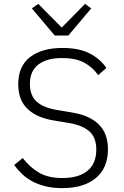

<svg xmlns="http://www.w3.org/2000/svg" viewBox="-20 -957 640 989"><path d="M300 12Q253 12 216 3Q179 -6 149 -21.5Q119 -37 95.5 -59Q72 -81 53 -107L97 -143Q136 -93 183 -66.5Q230 -40 302 -40Q386 -40 431 -77.5Q476 -115 476 -186Q476 -251 438.5 -282Q401 -313 332 -324L254 -337Q202 -346 167.5 -364Q133 -382 112 -406.5Q91 -431 82.5 -461Q74 -491 74 -523Q74 -617 135.5 -663.5Q197 -710 301 -710Q386 -710 440.5 -682.5Q495 -655 528 -607L486 -570Q456 -612 412.5 -635Q369 -658 299 -658Q221 -658 177.5 -624.5Q134 -591 134 -525Q134 -464 170 -432.5Q206 -401 277 -390L354 -377Q407 -368 442 -349.5Q477 -331 498 -306Q519 -281 527.5 -251Q536 -221 536 -188Q536 -92 474 -40Q412 12 300 12ZM262 -774 144 -914 177 -937 298 -815 418 -937 450 -914 332 -774Z"/></svg>

Font: IBM Plex Mono Light
Style: Regular
Weight: 300
Monospace: yes
Designer: Mike Abbink, Paul van der Laan, Pieter van Rosmalen
Foundry: Bold Monday
Version: Version 2.3